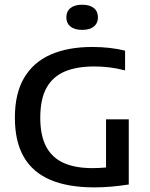

<svg xmlns="http://www.w3.org/2000/svg" viewBox="-20 -806 648 832"><path d="M389.5 6Q275 6 198.5 -26.5Q122 -59 83.2 -125.8Q44.5 -192.5 44.5 -296.5Q44.5 -400.5 84.2 -468.2Q124 -536 199 -569.2Q274 -602.5 380 -602.5Q417.5 -602.5 453.8 -598.5Q490 -594.5 522 -586.5V-501Q487.5 -510 454.5 -514Q421.5 -518 388 -518Q312 -518 260 -495.8Q208 -473.5 181.2 -424.8Q154.5 -376 154.5 -295.5Q154.5 -219 179.8 -171Q205 -123 255.2 -100.2Q305.5 -77.5 380.5 -77.5Q406.5 -77.5 433.8 -79.8Q461 -82 483 -86L439.5 -47.5V-289H538V-6.5Q499.5 -0.5 462 2.8Q424.5 6 389.5 6ZM336 -676.5Q303 -676.5 285.2 -691Q267.5 -705.5 267.5 -730.5Q267.5 -756.5 285.2 -771Q303 -785.5 336 -785.5Q369 -785.5 386.8 -771Q404.5 -756.5 404.5 -730.5Q404.5 -705.5 386.8 -691Q369 -676.5 336 -676.5Z"/></svg>

Font: Encode Sans SC Condensed Thin Medium
Style: Regular
Weight: 500
Version: Version 3.002